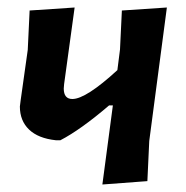

<svg xmlns="http://www.w3.org/2000/svg" viewBox="-20 -488 496 512"><path d="M179 -468 151 -264 150 -252Q150 -224 173 -224Q209 -224 293 -301L300 -356L305 -460L425 -468L378 -112L373 -5L253 4L281 -207H271Q195 -142 141 -114H129Q82 -119 57.5 -142.5Q33 -166 33 -204L35 -220L54 -355L59 -460Z"/></svg>

Font: Alegreya Sans
Style: Bold Italic
Weight: 700
Italic angle: -7°
Designer: Juan Pablo del Peral
Foundry: Huerta Tipografica
Version: Version 2.007